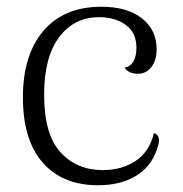

<svg xmlns="http://www.w3.org/2000/svg" viewBox="-20 -537 543 570"><path d="M48 -248Q48 -374 109 -445.5Q170 -517 281 -517Q358 -517 401.5 -482.5Q445 -448 445 -391Q445 -358 429.5 -338Q414 -318 389 -318Q362 -318 350 -336Q368 -340 376.5 -355.5Q385 -371 385 -395Q385 -440 353.5 -463Q322 -486 274 -486Q200 -486 155.5 -426.5Q111 -367 111 -256Q111 -138 159.5 -85Q208 -32 285 -32Q342 -32 383 -59.5Q424 -87 437 -142Q452 -137 452 -120Q452 -111 446 -94Q429 -42 383 -14.5Q337 13 271 13Q166 13 107 -54Q48 -121 48 -248Z"/></svg>

Font: Arima Madurai Light
Style: Regular
Weight: 300
Designer: Joana Correia and Natanael Gama
Foundry: NDISCOVER
Version: Version 1.020